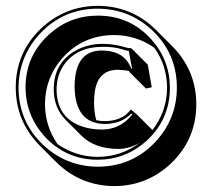

<svg xmlns="http://www.w3.org/2000/svg" viewBox="-20 -608 729 661"><path d="M373.5 32.7Q255.9 31.7 173.3 -50.3L116.7 -106.9Q34.7 -190.4 34.2 -306.2Q34.2 -426.3 120.6 -509.3Q203.6 -587.4 316.9 -587.9Q434.1 -586.9 516.6 -505.4L573.2 -448.7Q655.3 -365.7 655.8 -249.5Q655.8 -128.9 568.8 -45.4Q486.3 32.2 373.5 32.7ZM373.5 -487.3Q266.1 -487.3 195.3 -408.7Q135.3 -340.3 134.8 -249.5Q135.3 -173.3 178.2 -111.8Q240.7 -68.4 316.9 -67.9Q397.9 -68.4 461.9 -117.2Q426.8 -95.7 387.7 -95.2Q306.2 -95.7 260.7 -140.6L204.1 -197.3Q165.5 -237.3 165 -300.8Q165 -392.6 242.7 -435.1Q283.7 -457 333 -457Q373 -457 410.6 -445.3Q421.4 -441.9 432.1 -441.9L488.8 -385.3L502.4 -307.6L482.4 -303.2L425.8 -359.9Q425.3 -361.3 424.8 -363.3Q408.7 -367.2 385.7 -367.7Q319.8 -367.7 307.1 -297.4Q303.7 -277.8 303.7 -254.4Q304.2 -218.8 311.5 -194.3Q325.2 -190.9 339.8 -190.9Q401.9 -191.4 430.2 -231L449.2 -215.8L504.9 -160.2Q554.7 -225.1 555.2 -306.2Q554.7 -382.8 511.2 -443.8Q449.2 -486.8 373.5 -487.3ZM316.9 -554.2Q426.3 -554.2 500 -473.6Q564.5 -401.9 564.9 -306.2Q564.9 -196.8 484.4 -123Q412.6 -58.6 316.9 -58.1Q206.5 -58.1 132.8 -139.2Q68.8 -210.9 67.9 -306.2Q67.9 -416 148.9 -489.3Q219.7 -554.2 316.9 -554.2ZM316.9 -34.2Q434.1 -34.2 514.6 -119.1Q588.4 -198.2 588.9 -306.2Q588.9 -423.3 503.9 -503.9Q424.8 -577.6 316.9 -578.1Q199.7 -578.1 119.1 -493.7Q44.4 -414.1 43.9 -306.2Q43.9 -189.9 128.4 -109.4Q208 -34.7 316.9 -34.2ZM435.5 -213.9 431.6 -216.8Q397.5 -181.2 339.8 -181.2Q237.8 -183.1 236.8 -311Q237.8 -433.1 329.1 -434.1Q396.5 -434.1 422.9 -390.1Q428.2 -381.3 432.1 -371.6L434.6 -372.1L423.3 -432.6Q414.1 -433.6 401.4 -438Q372.6 -447.3 333 -446.8Q247.1 -446.8 202.6 -388.2Q175.3 -351.1 174.8 -300.8Q174.8 -202.6 263.2 -172.4Q293.9 -162.1 331.1 -162.1Q393.1 -162.1 433.6 -211.9Q435.1 -213.4 435.5 -213.9Z"/></svg>

Font: Linux Biolinum Shadow O
Style: Bold
Weight: 700
Designer: Philipp H. Poll
Foundry: Philipp H. Poll
Version: Version 0.9.2